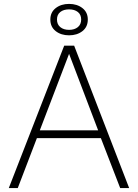

<svg xmlns="http://www.w3.org/2000/svg" viewBox="-20 -964 707 984"><path d="M360 -730 642 0H596L497 -256H169L71 0H25L309 -730ZM184 -296H483L334 -688ZM238 -864Q238 -901 265.5 -922.5Q293 -944 334 -944Q375 -944 402.5 -922.5Q430 -901 430 -864Q430 -826 402.5 -804.5Q375 -783 334 -783Q293 -783 265.5 -804.5Q238 -826 238 -864ZM289 -902.5Q272 -889 272 -864Q272 -839 289 -825Q306 -811 334 -811Q362 -811 379 -825Q396 -839 396 -864Q396 -889 379 -902.5Q362 -916 334 -916Q306 -916 289 -902.5Z"/></svg>

Font: Nacelle UltraLight
Style: Regular
Weight: 200
Designer: Sora Sagano
Foundry: Sora Sagano
Version: Version 1.000;FEAKit 1.0